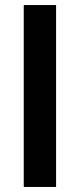

<svg xmlns="http://www.w3.org/2000/svg" viewBox="-20 -740 316 760"><path d="M74 0V-720H202V0Z"/></svg>

Font: Geologica Roman Medium
Style: Regular
Weight: 500
Designer: Sindre Bremnes, Frode Helland
Foundry: Monokrom Skriftforlag AS
Version: Version 1.010;gftools[0.9.28]